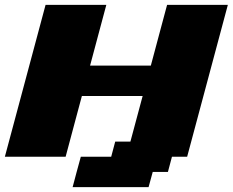

<svg xmlns="http://www.w3.org/2000/svg" viewBox="-20 -645 957 790"><path d="M278.8 125H591.3L608.4 62.5H670.9L687.5 0H750Q777.8 -104 833.7 -312.3Q889.6 -520.5 917.5 -625H667.5Q656.2 -583.5 634 -500Q611.8 -416.5 600.6 -375H350.6Q361.8 -416.5 384 -500Q406.2 -583.5 417.5 -625H167.5Q139.6 -520.5 83.7 -312.3Q27.8 -104 0 0H250Q261.2 -42 283.4 -125Q305.7 -208 316.9 -250H566.9L516.6 -62.5H454.1L437.5 0H312.5Q306.6 21 295.4 62.5Q284.2 104 278.8 125Z"/></svg>

Font: Faithful 32x
Style: BoldOblique
Weight: 400
Foundry: Faithful Resource Pack
Version: Version 1.0; January 27, 2023